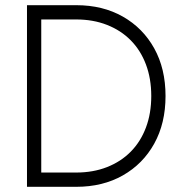

<svg xmlns="http://www.w3.org/2000/svg" viewBox="-20 -720 702 740"><path d="M84 -700V0H139V-700ZM274 0Q376 0 453.5 -44Q531 -88 574.5 -166.5Q618 -245 618 -350Q618 -455 574.5 -533.5Q531 -612 453.5 -656Q376 -700 274 -700H114V-645H274Q339 -645 392.5 -624Q446 -603 484 -564.5Q522 -526 542.5 -471.5Q563 -417 563 -350Q563 -283 542.5 -228.5Q522 -174 484 -135.5Q446 -97 392.5 -76Q339 -55 274 -55H114V0Z"/></svg>

Font: Jost Light
Style: Regular
Weight: 300
Version: Version 3.710